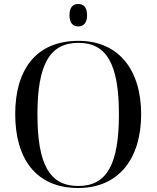

<svg xmlns="http://www.w3.org/2000/svg" viewBox="-20 -929 782 959"><path d="M371 -797C395 -797 415 -812 415 -853C415 -895 395 -909 371 -909C346 -909 327 -895 327 -853C327 -812 346 -797 371 -797ZM371 10C573 10 685 -137 685 -358C685 -580 573 -725 372 -725C159 -725 56 -580 56 -359C56 -137 159 10 371 10ZM371 0C228 0 167 -107 167 -358C167 -608 229 -715 372 -715C513 -715 574 -608 574 -358C574 -107 513 0 371 0Z"/></svg>

Font: Noto Serif Display
Style: Regular
Weight: 400
Designer: Monotype Design Team
Foundry: Monotype Imaging Inc.
Version: Version 2.009